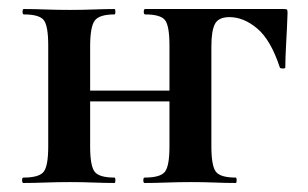

<svg xmlns="http://www.w3.org/2000/svg" viewBox="-20 -406 683 426"><path d="M301 0Q298 0 298 -6Q298 -12 301 -12Q336 -12 346 -25Q356 -38 356 -81V-305Q356 -349 346 -361.5Q336 -374 302 -374Q299 -374 299 -380Q299 -386 302 -386H609Q616 -386 617 -384.5Q618 -383 618 -377Q617 -347 615 -311.5Q613 -276 613 -256Q613 -254 607.5 -254Q602 -254 601 -256Q581 -317 551 -342.5Q521 -368 489 -368Q465 -368 457 -353Q449 -338 449 -303V-81Q449 -38 459 -25Q469 -12 503 -12Q505 -12 505 -6Q505 0 503 0Q482 0 456.5 -1Q431 -2 404 -2Q376 -2 349.5 -1Q323 0 301 0ZM32 0Q29 0 29 -6Q29 -12 32 -12Q67 -12 77 -25Q87 -38 87 -81V-305Q87 -349 77 -361.5Q67 -374 33 -374Q30 -374 30 -380Q30 -386 33 -386Q54 -386 80.5 -385Q107 -384 135 -384Q162 -384 188 -385Q214 -386 234 -386Q236 -386 236 -380Q236 -374 234 -374Q200 -374 190 -360Q180 -346 180 -303V-81Q180 -38 190 -25Q200 -12 234 -12Q236 -12 236 -6Q236 0 234 0Q213 0 187.5 -1Q162 -2 135 -2Q107 -2 80.5 -1Q54 0 32 0ZM132 -181V-205H401V-181Z"/></svg>

Font: Cormorant
Style: Bold
Weight: 700
Designer: Christian Thalmann (Catharsis Fonts)
Foundry: Catharsis Fonts
Version: Version 4.000